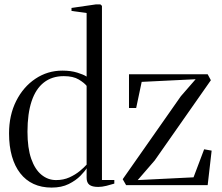

<svg xmlns="http://www.w3.org/2000/svg" viewBox="-20 -839 1006 870"><path d="M214 11Q168 11 132.2 -5.5Q96.5 -22 71.8 -53.8Q47 -85.5 34 -131Q21 -176.5 21 -234.5Q21 -317 53.2 -381.2Q85.5 -445.5 140.5 -482.2Q195.5 -519 262.5 -519Q301 -519 330 -510Q359 -501 372.5 -492V-780L304 -789.5V-803L414 -819H435L442 -812.5V-23.5H498V-7Q482.5 -2 462.2 3Q442 8 425 8Q397.5 8 385 -1.8Q372.5 -11.5 372.5 -33.5V-76.5Q365 -63.5 344.5 -42.5Q324 -21.5 291.5 -5.2Q259 11 214 11ZM234 -23Q267.5 -23 294.5 -35.2Q321.5 -47.5 341.5 -64Q361.5 -80.5 372.5 -93V-450Q362 -463.5 336.8 -478.8Q311.5 -494 269 -494Q215.5 -494 178.8 -465.2Q142 -436.5 123.2 -380.2Q104.5 -324 104.5 -242Q104.5 -168 121.5 -119.5Q138.5 -71 168 -47Q197.5 -23 234 -23ZM866.5 -480 622 -468 597 -349.5H564.5V-502.5H921L935.5 -475.5L681 -112L604 -23L857 -35.5L905 -162.5L939 -156.5L921 0H551.5L536 -27L799.5 -403Z"/></svg>

Font: Merriweather 144pt Light
Style: Regular
Weight: 300
Version: Version 2.100